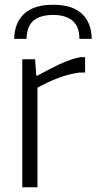

<svg xmlns="http://www.w3.org/2000/svg" viewBox="-20 -790 407 810"><path d="M40 -626Q41 -694 82 -732Q123 -770 204 -770Q285 -770 325.5 -732Q366 -694 367 -626H315Q315 -678 286 -702.5Q257 -727 204 -727Q150 -727 121.5 -703Q93 -679 92 -626ZM74 -540H128L133 -471H138Q185 -497 230 -518.5Q275 -540 319 -549H339V-484H316Q270 -478 224.5 -460.5Q179 -443 138 -420V0H74Z"/></svg>

Font: Encode Sans Narrow
Style: Light
Weight: 300
Designer: Pablo Impallari, Andres Torresi
Foundry: Pablo Impallari, Andres Torresi
Version: Version 1.000; ttfautohint (v1.00) -l 8 -r 50 -G 200 -x 14 -